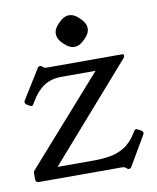

<svg xmlns="http://www.w3.org/2000/svg" viewBox="-75 -687 622 759"><g transform="rotate(-10 236.0 -308.0)"><path d="M455.5 -130Q467.5 -123 460.5 -112L392.5 4Q388.5 11 381.5 11Q378.5 11 377 10Q375.5 9 369.5 4Q365.5 1 362 0.5Q358.5 0 353.5 0H22.1Q9 0 9 -13V-36Q9 -44 11 -46L319 -394H183Q140.2 -394 111.1 -374.5Q82 -355 59.2 -316L55.2 -309Q51.2 -302 48.1 -301Q45 -300 37.2 -304L27.5 -310Q16.5 -317 23.5 -328L95.5 -444Q99.5 -451 106.5 -451Q108.5 -451 110.5 -450Q112.5 -449 117.5 -444Q120.5 -441 125 -440.5Q129.5 -440 133.5 -440H434.4Q440.5 -440 440.5 -433Q440.5 -429 436.5 -424L105 -46H253.8Q284.8 -46 315.5 -51Q346.2 -56 374.1 -73Q402 -90 424 -126.2L427 -131.2Q433 -141 438.5 -138.6Q444 -136.2 446 -135.2ZM252.9 -628.5Q275 -628.5 295.7 -606.7Q317.5 -586 317.5 -565Q317.5 -544 295.7 -523.3Q275 -501.5 253 -501.5Q233.2 -501.5 211.2 -523.2Q189.5 -543.1 189.5 -565.1Q189.5 -586 211.3 -606.7Q232 -628.5 252.9 -628.5Z"/></g></svg>

Font: Young Serif Light
Style: Regular
Weight: 300
Designer: Bastien Sozeau
Foundry: NBR — Bastien Sozeau
Version: Version 5.001